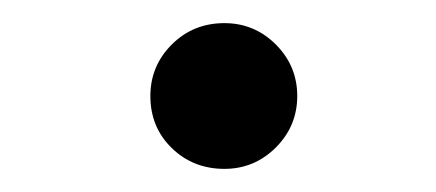

<svg xmlns="http://www.w3.org/2000/svg" viewBox="-20 -473 377 166"><path d="M174 -453Q200 -453 218.5 -434.5Q237 -416 237 -390Q237 -364 218.5 -345.5Q200 -327 174 -327Q147 -327 128.5 -345Q110 -363 110 -390Q110 -416 128.5 -434.5Q147 -453 174 -453Z"/></svg>

Font: GFS Didot
Style: Italic
Weight: 400
Italic angle: -12°
Designer: Takis Katsoulidis and George D. Matthiopoulos
Foundry: George Matthiopoulos and Takis Katsoulidis
Version: Version 1.0